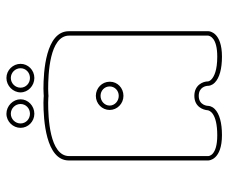

<svg xmlns="http://www.w3.org/2000/svg" viewBox="-78 -612 727 612"><g transform="rotate(-90 286.0 -306.5)"><path d="M286 -292C269 -292 255 -305 255 -321C255 -337 269 -350 286 -350C303 -350 316 -337 316 -321C316 -305 303 -292 286 -292ZM492 -16V-451C492 -525 362 -532 309 -532C297 -532 288 -531 286 -531C283 -531 276 -532 264 -532C212 -532 80 -525 80 -451V-7C80 -4 82 37 161 37C200 37 229 29 244 14C254 4 254 -6 254 -7C254 -8 255 -37 286 -37C314 -37 318 -14 318 -7C318 -6 318 4 328 14C343 29 372 37 411 37C488 37 492 -2 492 -6ZM331 -320V-321C331 -345 311 -365 286 -365C261 -365 241 -345 241 -321C241 -297 261 -277 286 -277C311 -277 331 -296 331 -320ZM264 -517C277 -517 285 -516 285 -516H286C288 -516 296 -517 308 -517C354 -517 478 -513 478 -450V-7C477 -1 471 22 411 22C367 22 348 12 339 4C332 -2 332 -8 332 -8C332 -23 321 -51 286 -51C251 -51 241 -23 240 -8C239 -3 232 22 160 22C95 22 94 -5 94 -7V-19V-450C94 -513 219 -517 264 -517ZM275 -605C275 -629 254 -650 229 -650C204 -650 184 -629 184 -605C184 -581 204 -561 229 -561C254 -561 275 -581 275 -605ZM260 -605C260 -588 246 -575 229 -575C212 -575 198 -588 198 -605C198 -622 212 -636 229 -636C246 -636 260 -622 260 -605ZM388 -605C388 -629 368 -650 343 -650C318 -650 297 -629 297 -605C297 -581 318 -561 343 -561C368 -561 388 -581 388 -605ZM374 -605C374 -588 360 -575 343 -575C326 -575 312 -588 312 -605C312 -622 326 -636 343 -636C360 -636 374 -622 374 -605Z"/></g></svg>

Font: Platiipus Light
Style: Light
Weight: 400
Version: Version 001.000